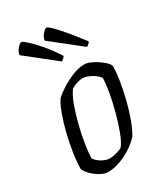

<svg xmlns="http://www.w3.org/2000/svg" viewBox="-184 -826 798 912"><g transform="rotate(-30 215.5 -370.5)"><path d="M134 0Q116 0 94 -12Q72 -24 54 -41.5Q36 -59 28 -76Q28 -114 35.5 -164Q43 -214 55.5 -264Q68 -314 83.5 -355.5Q99 -397 115 -419Q130 -433 159.5 -452Q189 -471 224 -485.5Q259 -500 291 -500Q308 -500 333.5 -487Q359 -474 380 -456.5Q401 -439 405 -426Q405 -392 397.5 -345Q390 -298 377.5 -248.5Q365 -199 349 -156Q333 -113 316 -87Q282 -50 231 -25Q180 0 134 0ZM175 -52Q188 -52 209.5 -57.5Q231 -63 243 -71Q260 -92 276 -135Q292 -178 305.5 -228.5Q319 -279 327 -325.5Q335 -372 335 -400Q324 -417 297.5 -432Q271 -447 250 -447Q236 -447 219.5 -441.5Q203 -436 188 -428Q169 -403 153 -359.5Q137 -316 124.5 -265.5Q112 -215 105 -169.5Q98 -124 98 -95Q110 -77 132.5 -64.5Q155 -52 175 -52ZM344 -565 185 -691Q186 -709 200.5 -725Q215 -741 223 -741Q232 -741 271 -698Q310 -655 364 -584Q362 -579 356 -573.5Q350 -568 344 -565ZM206 -565 47 -691Q48 -709 62.5 -725Q77 -741 85 -741Q91 -741 113 -721.5Q135 -702 165.5 -666.5Q196 -631 226 -584Q224 -579 218 -573.5Q212 -568 206 -565Z"/></g></svg>

Font: Texturina 72pt 72pt Light
Style: Italic
Weight: 300
Italic angle: -11°
Designer: Guillermo Torres Carreño
Foundry: Omnibus-Type
Version: Version 1.002; ttfautohint (v1.8.3)